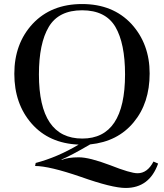

<svg xmlns="http://www.w3.org/2000/svg" viewBox="-20 -703 812 952"><path d="M371 77Q316 77 286 90L285 88Q331 69 427 13Q564 -1 643 -97Q722 -192 722 -339Q722 -485 632 -584Q540 -683 387 -683Q234 -683 142 -585Q51 -487 51 -337Q51 -188 137 -90Q223 8 370 14Q264 77 157 105L154 120Q224 120 381 174Q536 229 603 229Q721 229 764 108L741 98Q711 156 662 156Q627 156 526 116Q423 77 371 77ZM552 -570Q600 -488 600 -334Q600 -16 388 -16Q173 -16 173 -334Q173 -488 222 -570Q271 -652 387 -652Q503 -652 552 -570Z"/></svg>

Font: Rufina
Style: Regular
Weight: 400
Designer: Martin Sommaruga
Foundry: Martin Sommaruga
Version: Version